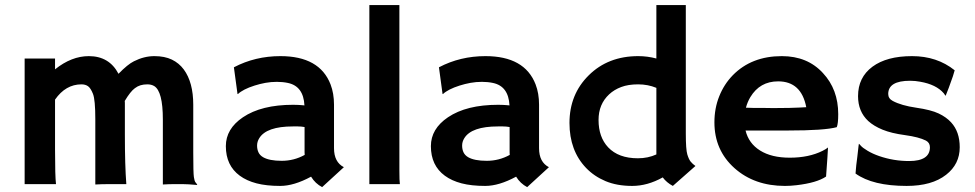

<svg xmlns="http://www.w3.org/2000/svg" viewBox="-20 -748 3960 780"><path d="M203.6 -141.1Q203.6 -31.2 207.5 0H80.1V-510.3H203.6V-466.3Q270.5 -520 340.8 -520Q423.8 -520 461.4 -448.2Q499 -486.8 523.9 -499Q565.4 -520 607.2 -520Q648.9 -520 678.2 -505.9Q707.5 -491.7 726.6 -465.8Q765.1 -413.6 765.1 -322.3V-127.9Q765.1 -45.4 767.6 -28.8Q770 -12.2 774.2 -7.3Q778.3 -2.4 781.2 1.5L780.3 3.4Q741.2 0 722.7 0H686Q668 0 641.6 1.5V-262.7Q641.6 -377 606.4 -398.4Q594.7 -405.3 578.9 -405.3Q563 -405.3 550.8 -401.6Q538.6 -397.9 527.8 -389.6Q509.8 -376.5 486.8 -337.9Q487.3 -334 487.3 -330.1Q487.3 -326.2 487.3 -201.2Q487.3 -76.2 493.2 0Q451.7 0 422.6 0Q393.6 0 367.2 1.5V-263.2Q367.2 -342.8 357.7 -366.7Q348.1 -390.6 337.4 -397.9Q326.7 -405.3 311 -405.3Q246.6 -405.3 203.6 -343.3Z M1243.7 -30.3Q1174.3 7.3 1118.2 7.3Q1062 7.3 1022 -3.2Q981.9 -13.7 954.1 -34.2Q897.5 -75.7 897.5 -154.3Q897.5 -224.6 966.8 -271.5Q1042 -322.3 1170.9 -322.3L1190.4 -321.8Q1196.3 -321.3 1203.6 -321Q1210.9 -320.8 1216.8 -319.8Q1212.9 -397.9 1149.4 -411.1Q1128.4 -415.5 1104.7 -415.5Q1081.1 -415.5 1058.3 -411.4Q1035.6 -407.2 1014.2 -400.4Q966.8 -385.3 946.3 -365.7L944.8 -366.7L930.2 -474.6Q1016.6 -520 1119.1 -520Q1278.3 -520 1322.8 -405.3Q1336.9 -368.7 1336.9 -322.8V-146Q1336.9 -89.4 1377 -68.8L1288.6 12.2Q1260.7 -2.4 1243.7 -30.3ZM1217.3 -231.9Q1204.1 -234.4 1189.9 -234.4H1170.4Q1062.5 -234.4 1033.2 -186.5Q1024.4 -172.4 1024.4 -156.7Q1024.4 -141.1 1030 -129.2Q1035.6 -117.2 1048.8 -109.4Q1074.2 -94.7 1124.3 -94.7Q1174.3 -94.7 1217.8 -118.7Q1217.3 -124 1217.3 -129.9Z M1602.5 -54.7Q1602.5 -12.7 1604.5 0H1480.5V-727.5H1602.5Z M2076.7 -30.3Q2007.3 7.3 1951.2 7.3Q1895 7.3 1855 -3.2Q1814.9 -13.7 1787.1 -34.2Q1730.5 -75.7 1730.5 -154.3Q1730.5 -224.6 1799.8 -271.5Q1875 -322.3 2003.9 -322.3L2023.4 -321.8Q2029.3 -321.3 2036.6 -321Q2043.9 -320.8 2049.8 -319.8Q2045.9 -397.9 1982.4 -411.1Q1961.4 -415.5 1937.7 -415.5Q1914.1 -415.5 1891.4 -411.4Q1868.7 -407.2 1847.2 -400.4Q1799.8 -385.3 1779.3 -365.7L1777.8 -366.7L1763.2 -474.6Q1849.6 -520 1952.1 -520Q2111.3 -520 2155.8 -405.3Q2169.9 -368.7 2169.9 -322.8V-146Q2169.9 -89.4 2210 -68.8L2121.6 12.2Q2093.8 -2.4 2076.7 -30.3ZM2050.3 -231.9Q2037.1 -234.4 2022.9 -234.4H2003.4Q1895.5 -234.4 1866.2 -186.5Q1857.4 -172.4 1857.4 -156.7Q1857.4 -141.1 1863 -129.2Q1868.7 -117.2 1881.8 -109.4Q1907.2 -94.7 1957.3 -94.7Q2007.3 -94.7 2050.8 -118.7Q2050.3 -124 2050.3 -129.9Z M2672.4 -27.3Q2610.4 7.3 2548.3 7.3Q2486.3 7.3 2439.9 -12.2Q2393.6 -31.7 2360.8 -65.9Q2293.5 -136.2 2293.5 -248.5Q2293.5 -364.7 2371.6 -441.9Q2450.2 -520 2572.8 -520Q2610.4 -520 2646.5 -510.3V-727.5H2766.1V-205.6Q2766.1 -140.6 2772.2 -120.6Q2778.3 -100.6 2785.9 -91.3Q2793.5 -82 2805.2 -73.7L2713.4 7.3Q2688 -6.3 2672.4 -27.3ZM2571.3 -105Q2612.3 -105 2646.5 -120.6V-391.1Q2612.3 -405.3 2572.3 -405.3Q2532.2 -405.3 2503.7 -394.5Q2475.1 -383.8 2454.6 -364.7Q2411.6 -324.7 2411.6 -260.7Q2411.6 -190.9 2450.7 -149.4Q2492.7 -105 2571.3 -105Z M2882.3 -251Q2882.3 -308.1 2901.9 -356.9Q2921.4 -405.8 2957 -442.4Q3033.2 -520 3156.2 -520Q3260.3 -520 3323.2 -451.2Q3385.3 -384.8 3385.3 -284.2Q3385.3 -245.6 3379.4 -231.4Q3330.6 -217.8 3180.7 -217.8H3008.8Q3021.5 -165.5 3067.9 -136.5Q3114.3 -107.4 3188.5 -107.4Q3266.1 -107.4 3321.8 -135.3Q3336.4 -142.6 3343.8 -148.9Q3342.8 -128.4 3341.3 -106.9L3335.9 -30.8Q3298.8 -5.4 3215.8 4.4Q3191.4 7.3 3168.9 7.3Q3044.9 7.3 2963.9 -64.9Q2882.3 -137.7 2882.3 -251ZM3255.4 -312.5Q3235.4 -417.5 3141.1 -417.5Q3066.9 -417.5 3028.3 -353.5Q3016.6 -334 3010.3 -310.5Q3022 -310.1 3039.1 -309.6H3075.2Q3093.3 -309.1 3109.9 -309.1H3137.7Q3162.6 -309.1 3186.5 -309.6L3226.6 -311Q3242.7 -311.5 3255.4 -312.5Z M3663.1 7.3Q3525.4 7.3 3455.6 -43Q3456.5 -57.6 3458.5 -76.2L3462.9 -111.3Q3466.8 -146 3467.8 -154.5Q3468.8 -163.1 3469.2 -163.8Q3469.7 -164.6 3477.1 -156Q3484.4 -147.5 3504.9 -135.3Q3525.4 -123 3552.2 -113.8Q3610.4 -93.8 3673.3 -93.8Q3757.8 -93.8 3757.8 -149.9Q3757.8 -168 3741.7 -176.8Q3712.9 -191.4 3657 -199Q3601.1 -206.5 3565.4 -221.2Q3529.8 -235.8 3507.3 -256.3Q3465.8 -294.9 3465.8 -357.4Q3465.8 -433.6 3524.4 -477.1Q3582.5 -520 3685.1 -520Q3786.6 -520 3858.4 -462.4Q3855 -449.7 3851.1 -438Q3839.8 -405.8 3834.5 -391.6L3823.2 -362.8Q3822.3 -358.9 3821.8 -358.9Q3820.8 -358.9 3814 -369.1Q3783.2 -404.8 3718.3 -416Q3698.2 -419.9 3677.2 -419.9Q3588.4 -419.9 3588.4 -366.2Q3588.4 -347.7 3606.9 -337.9Q3641.6 -319.3 3701.9 -310.5Q3762.2 -301.8 3793.5 -286.9Q3824.7 -272 3843.8 -251Q3878.9 -212.9 3878.9 -149.9Q3878.9 -81.1 3823.7 -38.1Q3766.1 7.3 3663.1 7.3Z"/></svg>

Font: HammersmithOne
Style: Regular
Weight: 400
Designer: Nicole Fally
Foundry: Nicole Fally
Version: Version 1.003